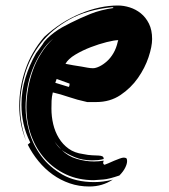

<svg xmlns="http://www.w3.org/2000/svg" viewBox="-20 -620 613 698"><path d="M414 18Q376 31 356 32.5Q336 34 321 35Q265 35 220 14Q175 -7 143 -43Q111 -79 93.5 -127.5Q76 -176 76 -231Q76 -263 82 -297.5Q88 -332 100 -365.5Q112 -399 131 -428Q149 -457 174 -480Q148 -459 130 -430Q111 -401 98 -367.5Q85 -334 79 -298.5Q73 -263 73 -230Q73 -188 86.5 -140.5Q100 -93 130 -52.5Q160 -12 207.5 15Q255 42 323 42Q355 42 390 33Q352 58 305 58Q267 58 233.5 46.5Q200 35 171.5 14.5Q143 -6 120 -34Q97 -62 81 -94L90 -102Q73 -136 65.5 -170Q58 -204 58 -239Q58 -290 72.5 -337Q87 -384 111 -426L135 -459Q141 -470 152.5 -481Q164 -492 178 -502.5Q192 -513 207.5 -521.5Q223 -530 237 -537Q273 -555 309 -569.5Q345 -584 393 -591L389 -594Q297 -585 233 -549.5Q169 -514 129 -463Q89 -412 71 -351.5Q53 -291 53 -233Q53 -202 58.5 -170.5Q64 -139 75 -108Q50 -168 50 -235Q50 -301 72 -366Q94 -431 141 -486Q201 -541 272 -570.5Q343 -600 409 -600Q430 -600 452 -593Q474 -586 492 -571.5Q510 -557 521.5 -534Q533 -511 533 -478Q533 -451 520 -412Q507 -373 481.5 -336.5Q456 -300 418 -274.5Q380 -249 330 -249H297Q260 -257 229.5 -267.5Q199 -278 172 -284Q168 -268 167.5 -253.5Q167 -239 167 -225Q167 -196 173.5 -168.5Q180 -141 194 -118Q208 -95 229.5 -79.5Q251 -64 282 -60Q301 -56 315 -55.5Q329 -55 338.5 -54.5Q348 -54 352.5 -51.5Q357 -49 357 -42Q347 -39 336.5 -38Q326 -37 315 -37Q280 -37 252 -48.5Q224 -60 204 -75Q227 -52 259 -42.5Q291 -33 322 -33Q339 -33 357 -36Q355 -30 355 -29Q355 -23 360 -21Q364 -22 374 -26.5Q384 -31 394.5 -35.5Q405 -40 415 -43.5Q425 -47 429 -47Q434 -47 438 -45.5Q442 -44 442 -34Q442 -24 435 -10Q428 4 414 18ZM276 -378 298 -374Q309 -372 318 -372Q328 -372 341.5 -378.5Q355 -385 368.5 -397Q382 -409 392.5 -427Q403 -445 408 -468L410 -474Q396 -474 368 -467Q340 -460 310 -448.5Q280 -437 254 -421.5Q228 -406 218 -388Q233 -385 247.5 -382.5Q262 -380 276 -378ZM230 -304Q232 -306 232.5 -310Q233 -314 233 -316L186 -333L181 -319ZM202 -77Q195 -85 188 -93Q182 -100 178 -107Q187 -90 202 -77Z"/></svg>

Font: Finger Paint
Style: Regular
Weight: 400
Designer: Ralph du Carrois
Foundry: Ralph du Carrois
Version: Version 1.002